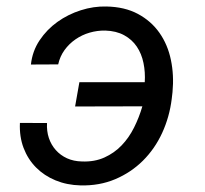

<svg xmlns="http://www.w3.org/2000/svg" viewBox="-20 -558 627 588"><path d="M302.2 -464.4Q277.8 -464.8 254.4 -458Q231 -451.2 211.2 -437.5Q191.4 -423.8 177.5 -404.5Q163.6 -385.3 158.2 -360.8L74.7 -360.4Q79.1 -401.4 101.3 -434.6Q123.5 -467.8 156 -491Q188.5 -514.2 227.5 -526.6Q266.6 -539.1 305.7 -538.1Q361.8 -537.1 402.3 -515.4Q442.9 -493.7 468.3 -457.5Q493.7 -421.4 503.4 -374.5Q513.2 -327.6 508.3 -275.9L505.9 -254.9Q499 -199.7 476.6 -150.9Q454.1 -102.1 417.7 -65.9Q381.3 -29.8 333 -9.3Q284.7 11.2 226.6 9.8Q185.1 8.8 150.1 -5.6Q115.2 -20 90.3 -45.2Q65.4 -70.3 52.2 -105Q39.1 -139.6 41 -181.6L124 -181.2Q122.6 -156.7 129.6 -135.5Q136.7 -114.3 150.9 -98.4Q165 -82.5 185.3 -73.2Q205.6 -64 231 -63.5Q269.5 -62 299.8 -75.7Q330.1 -89.4 352.5 -112.8Q375 -136.2 390.6 -167.5Q406.2 -198.7 416 -232.4L210 -231.9L223.1 -306.2H423.3Q425.3 -336.9 419.4 -365.2Q413.6 -393.6 398.9 -415.3Q384.3 -437 360.1 -450.2Q335.9 -463.4 302.2 -464.4Z"/></svg>

Font: Roboto Mono
Style: Italic
Weight: 400
Designer: Google
Version: Version 2.000985; 2015; ttfautohint (v1.3)